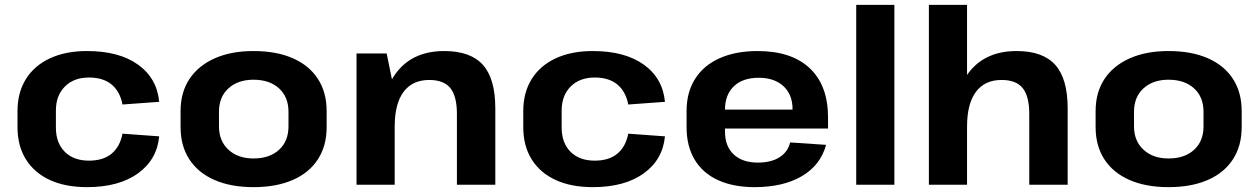

<svg xmlns="http://www.w3.org/2000/svg" viewBox="-20 -760 5181 790"><path d="M338 10Q249 10 185 -19.5Q121 -49 86.5 -104.5Q52 -160 52 -237V-303Q52 -379 86.5 -434.5Q121 -490 185.5 -520Q250 -550 338 -550Q470 -550 548 -494Q626 -438 635 -341L484 -330Q474 -383 439.5 -412Q405 -441 346 -441Q284 -441 247 -404Q210 -367 210 -305V-235Q210 -172 246.5 -135.5Q283 -99 346 -99Q405 -99 439.5 -128Q474 -157 484 -210L635 -199Q626 -103 547.5 -46.5Q469 10 338 10Z M1023 10Q930 10 862.5 -19.5Q795 -49 759 -104.5Q723 -160 723 -237V-303Q723 -380 759.5 -435Q796 -490 863.5 -520Q931 -550 1023 -550Q1117 -550 1184.5 -520.5Q1252 -491 1288 -435.5Q1324 -380 1324 -303V-237Q1324 -160 1288 -104.5Q1252 -49 1184.5 -19.5Q1117 10 1023 10ZM1023 -108Q1089 -108 1128 -143.5Q1167 -179 1167 -240V-300Q1167 -361 1128 -396.5Q1089 -432 1023 -432Q959 -432 920 -396.5Q881 -361 881 -300V-240Q881 -180 920 -144Q959 -108 1023 -108Z M1860 -291Q1860 -364 1833 -397.5Q1806 -431 1746 -431Q1677 -431 1640.5 -382Q1604 -333 1604 -239L1548 -158V-227Q1548 -384 1615.5 -467Q1683 -550 1808 -550Q1916 -550 1967 -493Q2018 -436 2018 -314V0H1860ZM1447 -540H1571L1604 -378V0H1447Z M2419 10Q2330 10 2266 -19.5Q2202 -49 2167.5 -104.5Q2133 -160 2133 -237V-303Q2133 -379 2167.5 -434.5Q2202 -490 2266.5 -520Q2331 -550 2419 -550Q2551 -550 2629 -494Q2707 -438 2716 -341L2565 -330Q2555 -383 2520.5 -412Q2486 -441 2427 -441Q2365 -441 2328 -404Q2291 -367 2291 -305V-235Q2291 -172 2327.5 -135.5Q2364 -99 2427 -99Q2486 -99 2520.5 -128Q2555 -157 2565 -210L2716 -199Q2707 -103 2628.5 -46.5Q2550 10 2419 10Z M3085 10Q2997 10 2934 -19Q2871 -48 2838 -103.5Q2805 -159 2805 -236V-304Q2805 -380 2840 -435.5Q2875 -491 2941 -520.5Q3007 -550 3097 -550Q3237 -550 3312 -479Q3387 -408 3387 -277V-231H2934V-309H3262L3241 -279V-311Q3241 -371 3203.5 -405.5Q3166 -440 3102 -440Q3036 -440 2999.5 -405Q2963 -370 2963 -308V-219Q2963 -158 2999 -124.5Q3035 -91 3098 -91Q3153 -91 3187.5 -113Q3222 -135 3231 -174L3379 -164Q3356 -80 3279 -35Q3202 10 3085 10Z M3660 -740V0H3503V-740Z M4215 -291Q4215 -364 4188 -397.5Q4161 -431 4101 -431Q4032 -431 3995.5 -382Q3959 -333 3959 -239L3902 -158L3903 -227Q3903 -384 3970.5 -467Q4038 -550 4163 -550Q4271 -550 4322 -493Q4373 -436 4373 -314V0H4215ZM3802 -740H3959V-378V0H3802Z M4788 10Q4695 10 4627.5 -19.5Q4560 -49 4524 -104.5Q4488 -160 4488 -237V-303Q4488 -380 4524.5 -435Q4561 -490 4628.5 -520Q4696 -550 4788 -550Q4882 -550 4949.5 -520.5Q5017 -491 5053 -435.5Q5089 -380 5089 -303V-237Q5089 -160 5053 -104.5Q5017 -49 4949.5 -19.5Q4882 10 4788 10ZM4788 -108Q4854 -108 4893 -143.5Q4932 -179 4932 -240V-300Q4932 -361 4893 -396.5Q4854 -432 4788 -432Q4724 -432 4685 -396.5Q4646 -361 4646 -300V-240Q4646 -180 4685 -144Q4724 -108 4788 -108Z"/></svg>

Font: Pathway Extreme 8pt Thin 12pt
Style: Bold
Weight: 700
Version: Version 1.001;gftools[0.9.26]